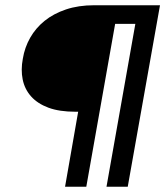

<svg xmlns="http://www.w3.org/2000/svg" viewBox="-20 -712 636 732"><path d="M590 -692 467 0H386L496 -621H419L309 0H228L278 -286H268Q206 -286 164.5 -301.5Q123 -317 98.5 -344.5Q74 -372 66.5 -409Q59 -446 67 -488Q74 -531 95 -568Q116 -605 150 -632.5Q184 -660 231.5 -676Q279 -692 339 -692Z"/></svg>

Font: SVN-Poppins
Style: Italic
Weight: 400
Italic angle: -10°
Designer: Ninad Kale (Devanagari), Jonny Pinhorn (Latin)
Foundry: Indian Type Foundry
Version: Version 3.002 2017; ttfautohint (v1.8.3)